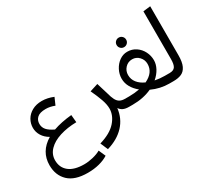

<svg xmlns="http://www.w3.org/2000/svg" viewBox="-192 -1161 2156 1921"><g transform="rotate(-30 886.5 -200.0)"><path d="M569 306Q526 334 465 350Q404 366 331 366Q182 366 108.5 295.5Q35 225 35 109Q35 -49 180 -136Q131 -164 104.5 -206.5Q78 -249 78 -298Q78 -348 103 -391.5Q128 -435 176 -461.5Q224 -488 289 -488Q353 -488 421 -460L385 -378Q333 -399 283 -399Q215 -399 184.5 -371.5Q154 -344 154 -300Q154 -260 179.5 -230.5Q205 -201 262 -174Q352 -206 475 -218L483 -131Q377 -129 291.5 -102Q206 -75 157 -24.5Q108 26 108 94Q108 178 168 226Q228 274 343 274Q391 274 444.5 261Q498 248 534 227Z M1038 -45 1018 0Q976 0 950 -12.5Q924 -25 909 -49Q896 65 822 144.5Q748 224 622 261L585 174Q715 136 777 65.5Q839 -5 839 -84Q839 -131 818 -191Q797 -251 761 -327L856 -357Q867 -325 895 -229Q909 -175 924.5 -145.5Q940 -116 963 -103Q986 -90 1024 -90Z M1551 -45 1531 0H1482Q1379 0 1281 -45Q1183 0 1060 0H1018L998 -45L1026 -90H1070Q1130 -90 1190 -101Q1144 -138 1118.5 -183.5Q1093 -229 1093 -280Q1093 -332 1118 -380Q1143 -428 1184.5 -457.5Q1226 -487 1275 -487Q1331 -487 1374.5 -457.5Q1418 -428 1442 -380.5Q1466 -333 1466 -280Q1466 -234 1441 -187Q1416 -140 1370 -101Q1427 -90 1482 -90H1537ZM1282 -129Q1392 -181 1392 -280Q1392 -328 1359.5 -362.5Q1327 -397 1280 -397Q1232 -397 1199.5 -362.5Q1167 -328 1167 -280Q1167 -230 1197.5 -191.5Q1228 -153 1282 -129ZM1218 -597Q1218 -620 1234 -636Q1250 -652 1273 -652Q1296 -652 1312 -636Q1328 -620 1328 -597Q1328 -574 1312 -558Q1296 -542 1273 -542Q1250 -542 1234 -558Q1218 -574 1218 -597Z M1511 -45 1539 -90Q1583 -90 1601 -116Q1619 -142 1619 -205V-756L1703 -766V-201Q1703 -121 1682 -77Q1661 -33 1623.5 -16.5Q1586 0 1531 0Z"/></g></svg>

Font: Fira GO
Style: Regular
Weight: 400
Designer: Carrois Corporate
Foundry: Carrois Corporate GbR
Version: Version 0.300